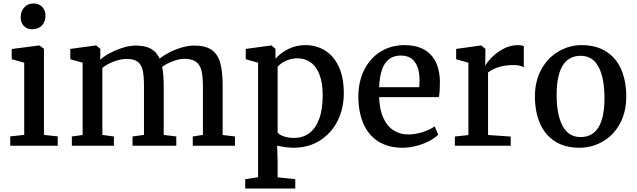

<svg xmlns="http://www.w3.org/2000/svg" viewBox="-20 -826 3607 1088"><path d="M117.2 -61.5V-470.7L46.4 -490.7V-548.3L201.7 -568.4H204.1L229 -549.3V-61.5L307.1 -53.2V0H38.1V-53.2ZM170.4 -806.2H170.9Q190.9 -806.2 206.3 -796.9Q221.7 -787.6 230 -771.5Q237.8 -756.3 237.8 -738.3Q237.8 -703.1 217.8 -681.6Q197.8 -660.2 161.6 -660.2H161.1Q133.3 -660.2 115.2 -679Q97.2 -697.8 97.2 -727.1Q97.2 -761.2 116.9 -783.7Q136.7 -806.2 170.4 -806.2Z M448.2 -61V-470.7L378.4 -490.2V-548.8L522.5 -568.4H524.9L548.3 -549.3V-509.8L547.4 -487.3Q569.3 -507.3 604.5 -525.9Q639.6 -544.4 678.2 -556.2Q716.8 -567.9 748.5 -567.9Q802.2 -567.9 835 -549.8Q867.7 -531.7 884.8 -493.7Q904.3 -510.7 938 -528.1Q971.7 -545.4 1008.8 -556.6Q1047.9 -567.9 1079.6 -567.9Q1142.6 -567.9 1177.7 -544.4Q1212.9 -521 1227.5 -471.7Q1241.7 -421.9 1241.7 -338.9V-61L1311.5 -52.7V0H1072.3V-52.7L1129.9 -61.5V-335.4Q1129.9 -395 1121.3 -427.5Q1112.8 -460 1090.3 -476.1Q1067.9 -492.7 1024.4 -492.7Q996.1 -492.7 960.9 -479.5Q925.8 -466.3 898.9 -447.3Q907.7 -405.8 907.7 -337.4V-61.5L979 -52.7V0H731V-52.7L795.9 -61.5V-337.9Q795.9 -397.5 788.3 -428.7Q780.8 -460 760.3 -476.1Q738.8 -492.2 697.8 -492.2Q664.6 -492.2 626.7 -478Q588.9 -463.9 560.1 -441.4V-61.5L625.5 -52.7V0H387.2V-52.7Z M1550.3 -1 1553.2 82V178.7L1653.3 189.5V242.2H1369.6V189.5L1442.4 178.2V-470.7L1372.6 -490.2V-548.8L1516.6 -568.4H1519L1541 -549.3V-493.7Q1572.8 -528.3 1616 -549.3Q1659.2 -570.3 1710.4 -570.3Q1772 -570.3 1820.8 -540.5Q1869.6 -510.7 1898.4 -451.2Q1928.2 -390.1 1928.2 -297.4Q1928.2 -211.4 1893.1 -141.4Q1857.9 -71.3 1793.9 -30.3Q1729 11.2 1643.1 11.2Q1622.1 11.2 1595.7 7.6Q1569.3 3.9 1550.3 -1ZM1553.2 -75.2Q1560.5 -63 1587.2 -53.7Q1613.8 -44.4 1646.5 -44.4Q1694.8 -44.4 1731 -70.3Q1767.1 -96.2 1787.6 -149.4Q1808.6 -203.1 1808.6 -287.6Q1808.6 -356.4 1790.3 -403.6Q1772 -450.7 1738.8 -473.6Q1706.5 -495.6 1665 -495.6Q1631.8 -495.6 1601.8 -482.2Q1571.8 -468.8 1553.2 -448.2Z M2137.7 -534.2Q2197.3 -570.3 2272.9 -570.3Q2366.7 -570.3 2418 -519Q2469.2 -467.8 2472.7 -371.1V-353.5Q2472.7 -302.7 2466.8 -275.4H2128.4Q2130.4 -205.6 2152.3 -157.5Q2174.3 -109.4 2211.9 -86.4Q2248 -64 2294.4 -64Q2333 -64 2375.5 -77.6Q2418 -91.3 2442.9 -109.9L2463.4 -63Q2444.3 -43.5 2411.9 -26.6Q2379.4 -9.8 2340.3 0.5Q2300.8 11.2 2261.2 11.2Q2180.2 11.2 2123.5 -24.7Q2066.9 -60.5 2038.6 -127Q2010.7 -192.4 2010.7 -278.8Q2010.7 -364.3 2044.2 -430.7Q2077.6 -497.1 2137.7 -534.2ZM2355.5 -332Q2357.4 -347.7 2357.4 -374Q2356.9 -438.5 2330.6 -474.9Q2304.2 -511.2 2251.5 -511.2Q2194.8 -511.2 2163.8 -469Q2132.8 -426.8 2128.4 -332Z M2634.3 -60.5V-470.7L2564.9 -490.2V-548.8L2704.6 -568.4H2707L2730.5 -549.3V-518.6L2729.5 -455.1H2730.5Q2741.2 -475.1 2767.3 -501.5Q2793.5 -527.8 2829.6 -547.9Q2868.7 -570.3 2916 -570.3Q2934.6 -570.3 2948.2 -564.9V-444.8Q2939 -450.7 2923.3 -454.1Q2907.7 -457.5 2890.6 -457.5Q2843.8 -457.5 2807.6 -446.3Q2771.5 -435.1 2745.6 -415.5V-61L2874 -52.2V0H2557.6V-52.7Z M3501.5 -429.7Q3528.8 -363.3 3528.8 -279.3Q3528.8 -190.9 3492.4 -124.5Q3456.1 -58.1 3393.6 -22.9Q3333 11.2 3263.7 11.2Q3180.7 11.2 3123.8 -25.6Q3066.9 -62.5 3038.6 -129.9Q3011.2 -195.8 3011.2 -279.8Q3011.2 -366.7 3047.9 -433.3Q3084.5 -500 3147 -535.6Q3208 -570.3 3275.9 -570.3Q3358.9 -570.3 3416 -533.4Q3473.1 -496.6 3501.5 -429.7ZM3270 -509.8Q3202.6 -509.8 3168.5 -454.3Q3134.3 -398.9 3134.3 -288.6Q3134.3 -175.3 3168 -112.3Q3201.7 -49.3 3270 -49.3Q3405.3 -49.3 3405.3 -270.5Q3405.3 -384.3 3371.8 -447Q3338.4 -509.8 3270 -509.8Z"/></svg>

Font: Merriweather
Style: Regular
Weight: 400
Designer: Eben Sorkin
Foundry: Eben Sorkin
Version: Version 1.584; ttfautohint (v1.8.1)